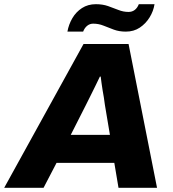

<svg xmlns="http://www.w3.org/2000/svg" viewBox="-58 -897 824 917"><path d="M-38 0 341 -687H556L692 0H508L488 -119H212L150 0ZM280 -253H467L443 -396Q441 -414 438 -431.5Q435 -449 432 -466.5Q429 -484 427 -500Q425 -516 423 -531H419Q409 -510 397 -485.5Q385 -461 373.5 -438Q362 -415 352 -395ZM264 -746Q270 -780 287.5 -810Q305 -840 333.5 -858.5Q362 -877 400 -877Q432 -877 458 -868Q484 -859 507.5 -849.5Q531 -840 556 -840Q573 -840 585.5 -849.5Q598 -859 605 -877H680Q675 -844 656.5 -814Q638 -784 609.5 -765Q581 -746 543 -746Q511 -746 485.5 -755.5Q460 -765 436.5 -774.5Q413 -784 387 -784Q371 -784 358.5 -774Q346 -764 339 -746Z"/></svg>

Font: Archivo SemiBold ExtraBold
Style: Italic
Weight: 800
Italic angle: -10°
Version: Version 2.001